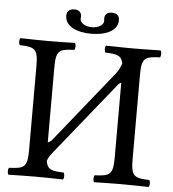

<svg xmlns="http://www.w3.org/2000/svg" viewBox="-55 -856 821 909"><g transform="rotate(5 355.0 -401.5)"><path d="M598 -122V-523C598 -606 615 -611 685 -614C691 -620 691 -641 685 -647C641 -646 594 -645 555 -645C522 -645 473 -646 426 -647C420 -641 420 -620 426 -614C480 -612 503 -608 510 -569C504 -552 495 -534 484 -520L209 -178C201 -171 196 -167 191 -167V-523C191 -606 208 -611 278 -614C284 -620 284 -641 278 -647C234 -646 187 -645 148 -645C115 -645 66 -646 19 -647C13 -641 13 -620 19 -614C89 -611 106 -606 106 -523V-122C106 -39 89 -34 19 -31C13 -25 13 -4 19 2C64 1 113 0 149 0C185 0 233 1 278 2C284 -4 284 -25 278 -31C223 -33 201 -37 194 -78C201 -102 211 -110 222 -125L496 -465C500 -471 506 -476 513 -478V-122C513 -39 496 -34 426 -31C420 -25 420 -4 426 2C471 1 520 0 556 0C592 0 640 1 685 2C691 -4 691 -25 685 -31C615 -34 598 -39 598 -122ZM351 -728C318 -728 295 -745 295 -762C295 -767 296 -773 296 -775C296 -790 286 -805 263 -805C236 -805 226 -791 226 -772C226 -720 285 -697 351 -697C417 -697 476 -720 476 -772C476 -791 466 -805 439 -805C416 -805 406 -790 406 -775C406 -773 407 -767 407 -762C407 -745 384 -728 351 -728Z"/></g></svg>

Font: Libertinus Serif
Style: Regular
Weight: 400
Designer: Philipp H. Poll, Khaled Hosny
Foundry: Caleb Maclennan
Version: Version 7.050;RELEASE